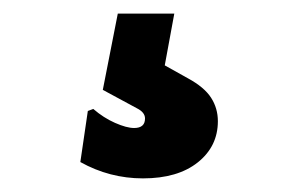

<svg xmlns="http://www.w3.org/2000/svg" viewBox="-20 -53 428 282"><path d="M222 43 256 62Q280 75 290 90.5Q300 106 300 125Q300 162 270.5 185.5Q241 209 190 209Q141 209 98 185L109 110L117 107Q132 120 149 127.5Q166 135 177 135Q193 135 193 121Q193 112 181 106L131 79L153 -33H236Z"/></svg>

Font: Luna Sans Black
Style: Regular
Weight: 900
Designer: Juan Pablo del Peral
Foundry: Huerta Tipografica
Version: Version 2.001; ttfautohint (v1.5)